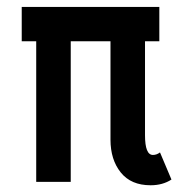

<svg xmlns="http://www.w3.org/2000/svg" viewBox="-20 -540 551 570"><path d="M427 10Q369 10 338.5 -28Q308 -66 308 -125.5V-417.5H190V0H87.5V-417.5H44.5V-519.5H453V-417.5H410.5V-138.5Q410.5 -80 434 -80Q445 -80 455 -87.5L489 -7Q463 10 427 10Z"/></svg>

Font: Acari Sans
Style: Bold
Weight: 700
Designer: Alfredo Marco Pradil and Stefan Peev (font) & Cristiano Sobral (main changes)
Foundry: Alfredo Marco Pradil and Stefan Peev (font) & Cristiano Sobral (main changes)
Version: Version 1.063; ttfautohint (v1.8.3)